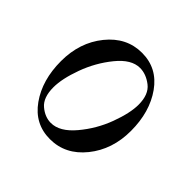

<svg xmlns="http://www.w3.org/2000/svg" viewBox="-129 -593 730 730"><g transform="rotate(45 236.0 -228.0)"><path d="M187 -34Q234 -34 279.5 -88Q325 -142 349.5 -208Q374 -274 374 -319Q374 -374 343 -398Q312 -422 279 -422Q233 -422 189.5 -368.5Q146 -315 122 -249Q98 -183 98 -137Q98 -82 126.5 -58Q155 -34 187 -34ZM228 12Q146 12 97 -57Q48 -126 48 -228Q48 -328 104.5 -398Q161 -468 244 -468Q326 -468 375 -399Q424 -330 424 -228Q424 -128 367.5 -58Q311 12 228 12Z"/></g></svg>

Font: Old Standard TT
Style: Regular
Weight: 400
Designer: Alexey Kryukov <alexios@thessalonica.org.ru>
Version: Version 2.2